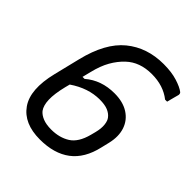

<svg xmlns="http://www.w3.org/2000/svg" viewBox="-201 -854 1008 1008"><g transform="rotate(45 303.0 -350.0)"><path d="M436 -720Q495 -720 538 -706.5Q581 -693 601 -677Q607 -672 606 -661Q602 -648 597.5 -629.5Q593 -611 588 -593H573Q515 -639 429 -639Q340 -639 285 -587Q254 -558 231 -517.5Q208 -477 194 -419L182 -371H197Q264 -429 362 -429Q425 -429 466.5 -402.5Q508 -376 523.5 -330Q539 -284 525 -225L514 -179Q491 -78 426 -29Q361 20 256 20Q137 20 84.5 -55Q32 -130 68 -277L104 -424Q142 -580 227.5 -650Q313 -720 436 -720ZM160 -96Q174 -79 199 -69Q224 -59 261 -59Q322 -59 365.5 -86.5Q409 -114 428 -187L435 -214Q444 -249 441 -275.5Q438 -302 427 -315Q414 -332 391 -341.5Q368 -351 330 -351Q245 -351 163 -295L156 -268Q140 -203 141.5 -161Q143 -119 160 -96Z"/></g></svg>

Font: Recursive Mn Lnr St
Style: Italic
Weight: 400
Italic angle: -15°
Monospace: yes
Version: Version 1.079;hotconv 1.0.112;makeotfexe 2.5.65598; ttfautoh